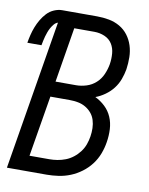

<svg xmlns="http://www.w3.org/2000/svg" viewBox="-83 -796 666 857"><g transform="rotate(10 250.0 -367.5)"><path d="M8 0 120 -677Q110 -674 102.5 -665Q95 -656 89.5 -646Q84 -636 80.5 -626Q77 -616 74 -606Q71 -596 69 -585.5Q67 -575 65 -565H1Q4 -583 8.5 -601.5Q13 -620 20 -638Q27 -656 37 -673Q47 -690 60.5 -704.5Q74 -719 92.5 -727Q111 -735 129 -735H287Q315 -735 341.5 -730Q368 -725 390.5 -712Q413 -699 428.5 -678.5Q444 -658 452 -633Q460 -608 460.5 -580.5Q461 -553 457 -525Q453 -502 444.5 -479Q436 -456 421 -436.5Q406 -417 385 -402Q364 -387 342 -379Q367 -367 387 -348Q407 -329 418 -303.5Q429 -278 430.5 -248.5Q432 -219 427 -189Q423 -163 413 -136.5Q403 -110 385.5 -87Q368 -64 344.5 -46.5Q321 -29 295 -18.5Q269 -8 241.5 -4Q214 0 188 0ZM155 -416H248Q271 -416 295 -423.5Q319 -431 337.5 -448Q356 -465 366 -488Q376 -511 380 -534Q384 -559 382 -583.5Q380 -608 368 -627Q356 -646 334 -655.5Q312 -665 287 -665H196ZM98 -70H188Q206 -70 224.5 -73Q243 -76 261 -83Q279 -90 295 -102.5Q311 -115 323 -131Q335 -147 341.5 -165Q348 -183 351 -202Q354 -221 353.5 -240Q353 -259 347.5 -276.5Q342 -294 330.5 -307.5Q319 -321 303.5 -330Q288 -339 269.5 -342.5Q251 -346 231 -346H144Z"/></g></svg>

Font: Iosevka SS04 Oblique
Style: Regular
Weight: 400
Italic angle: -9°
Monospace: yes
Designer: Belleve Invis
Foundry: Belleve Invis
Version: Version 19.0.0; ttfautohint (v1.8.4)